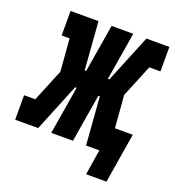

<svg xmlns="http://www.w3.org/2000/svg" viewBox="-146 -626 766 840"><g transform="rotate(20 237.5 -206.0)"><path d="M348 118 367 0H305L288 -223H281L244 0H143L180 -223H173L82 0H-25V-114H27L89 -265L77 -416H40V-530H170L187 -307H194L231 -530H332L295 -307H302L393 -530H500V-416H448L386 -265L398 -114H481L443 118Z"/></g></svg>

Font: Iosevka Slab Heavy
Style: Italic
Weight: 900
Italic angle: -9°
Monospace: yes
Designer: Belleve Invis
Foundry: Belleve Invis
Version: Version 11.1.0; ttfautohint (v1.8.3)